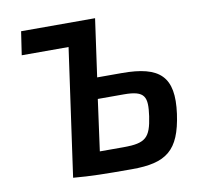

<svg xmlns="http://www.w3.org/2000/svg" viewBox="-78 -773 904 864"><g transform="rotate(-10 374.0 -341.0)"><path d="M487 -426H374L411 -690H73L57 -583H271L189 0C270 7 332 8 457 8C614 8 676 -38 699 -202C722 -370 660 -426 487 -426ZM574 -213C560 -118 538 -96 437 -96H328L360 -330H479C577 -330 586 -300 574 -213Z"/></g></svg>

Font: Exo 2 Semi Bold
Style: Italic
Weight: 600
Italic angle: -8°
Designer: Natanael Gama
Version: Version 1.001;PS 001.001;hotconv 1.0.88;makeotf.lib2.5.64775